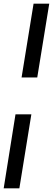

<svg xmlns="http://www.w3.org/2000/svg" viewBox="-71 -811 287 1041"><path d="M131 -391H46L111 -791H196ZM13 -191H99L34 210H-51Z"/></svg>

Font: Georama Extra Condensed SemiBold
Style: Italic
Weight: 600
Width: 2
Italic angle: -9°
Designer: Jean-Baptiste Levee
Foundry: Production Type
Version: Version 1.000